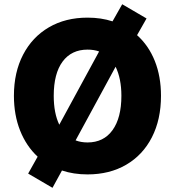

<svg xmlns="http://www.w3.org/2000/svg" viewBox="-20 -814 828 909"><path d="M273.4 -6.8 228.5 75.2 113.3 7.8 158.2 -72.3Q104.5 -122.1 75.2 -195.8Q45.9 -269.5 45.9 -360.4Q45.9 -471.7 89.4 -555.2Q132.8 -638.7 211.4 -684.6Q290 -730.5 394.5 -730.5Q459 -730.5 512.7 -712.9L558.6 -793.9L673.8 -726.6L628.9 -647.5Q683.6 -598.6 712.9 -525.4Q742.2 -452.1 742.2 -360.4Q742.2 -248 699.2 -164.1Q656.2 -80.1 577.6 -34.2Q499 11.7 394.5 11.7Q328.1 11.7 273.4 -6.8ZM260.7 -223.6 449.2 -570.3Q424.8 -579.1 394.5 -579.1Q318.4 -579.1 276.4 -522.5Q234.4 -465.8 234.4 -360.4Q234.4 -278.3 260.7 -223.6ZM394.5 -139.6Q470.7 -139.6 512.7 -197.8Q554.7 -255.9 554.7 -360.4Q554.7 -441.4 527.3 -498L337.9 -149.4Q363.3 -139.6 394.5 -139.6Z"/></svg>

Font: Min Sans Black
Style: Regular
Weight: 900
Designer: Jinseong-Kim, NotoSansCJK, Nunito
Foundry: Jinseong-Kim
Version: Version 1.000